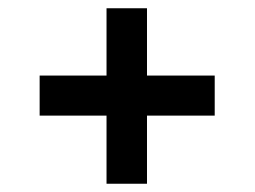

<svg xmlns="http://www.w3.org/2000/svg" viewBox="-20 -484 617 465"><path d="M238 -39V-204H76V-301H238V-464H336V-301H500V-204H336V-39Z"/></svg>

Font: Saira Expanded SemiBold
Style: Regular
Weight: 600
Width: 7
Designer: Hector Gatti with collaboration of the Omnibus-Type team
Foundry: Omnibus-Type
Version: Version 1.100; ttfautohint (v1.8.3)